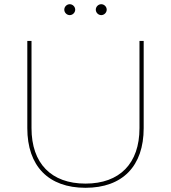

<svg xmlns="http://www.w3.org/2000/svg" viewBox="-20 -894 814 914"><path d="M312 -874C298 -874 286 -862 286 -848C286 -834 298 -822 312 -822C326 -822 338 -834 338 -848C338 -862 326 -874 312 -874ZM462 -874C448 -874 436 -862 436 -848C436 -834 448 -822 462 -822C476 -822 488 -834 488 -848C488 -862 476 -874 462 -874ZM130 -284V-699H110V-284C110 -103 211 0 387 0C563 0 664 -103 664 -284V-699H644V-284C644 -116 550 -20 387 -20C224 -20 130 -116 130 -284Z"/></svg>

Font: Montserrat Thin
Style: Regular
Weight: 250
Designer: Julieta Ulanovsky
Foundry: Julieta Ulanovsky
Version: Version 4.000